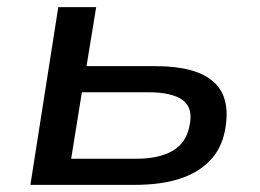

<svg xmlns="http://www.w3.org/2000/svg" viewBox="-20 -517 726 537"><path d="M65 0 143 -497H249L222 -332H415Q529 -332 578 -287.5Q627 -243 609 -151Q599 -100 566 -66.5Q533 -33 481 -16.5Q429 0 358 0ZM179 -73H361Q424 -73 462.5 -95Q501 -117 510 -165Q521 -215 491 -237Q461 -259 394 -259H209Z"/></svg>

Font: Nunito Sans 7pt SemiExpanded Medium
Style: Italic
Weight: 500
Width: 6
Italic angle: -9°
Designer: Vernon Adams
Foundry: Vernon Adams
Version: Version 3.101;gftools[0.9.27]